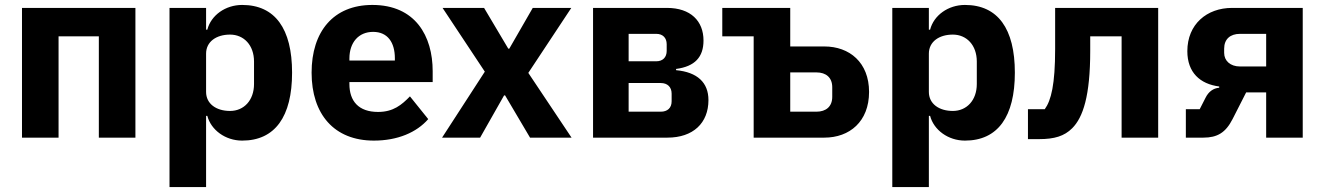

<svg xmlns="http://www.w3.org/2000/svg" viewBox="-20 -557 5361 777"><path d="M69 -525V0H217V-410H380V0H528V-525Z M666 -525V200H814V-88H819C834 -31 892 12 960 12C1093 12 1162 -85 1162 -263C1162 -441 1093 -537 960 -537C892 -537 834 -495 819 -437H814V-525ZM911 -108C855 -108 814 -137 814 -185V-340C814 -388 855 -417 911 -417C967 -417 1008 -374 1008 -308V-217C1008 -151 967 -108 911 -108Z M1493 12C1589 12 1666 -21 1713 -75L1639 -167C1606 -133 1572 -104 1510 -104C1431 -104 1394 -148 1394 -217V-225H1731V-269C1731 -411 1661 -537 1487 -537C1329 -537 1241 -429 1241 -263C1241 -95 1332 12 1493 12ZM1490 -428C1549 -428 1578 -385 1578 -321V-312H1394V-320C1394 -385 1431 -428 1490 -428Z M1769 0H1923L2020 -171H2024L2125 0H2293L2118 -262L2292 -525H2136L2041 -360H2037L1939 -525H1771L1942 -267Z M2380 -525V0H2681C2785 0 2847 -59 2847 -152C2847 -223 2802 -265 2716 -273V-278C2792 -288 2827 -326 2827 -393C2827 -472 2775 -525 2679 -525ZM2636 -309H2524V-420H2636C2662 -420 2678 -404 2678 -378V-351C2678 -325 2662 -309 2636 -309ZM2654 -105H2524V-221H2654C2681 -221 2698 -205 2698 -178V-147C2698 -120 2681 -105 2654 -105Z M3030 -410V0H3316C3418 0 3497 -65 3497 -185C3497 -304 3418 -369 3316 -369H3178V-525H2903V-410ZM3284 -105H3178V-264H3284C3323 -264 3348 -243 3348 -204V-165C3348 -126 3323 -105 3284 -105Z M3591 -525V200H3739V-88H3744C3759 -31 3817 12 3885 12C4018 12 4087 -85 4087 -263C4087 -441 4018 -537 3885 -537C3817 -537 3759 -495 3744 -437H3739V-525ZM3836 -108C3780 -108 3739 -137 3739 -185V-340C3739 -388 3780 -417 3836 -417C3892 -417 3933 -374 3933 -308V-217C3933 -151 3892 -108 3836 -108Z M4140 -115V6H4185C4247 6 4287 -6 4319 -38C4363 -82 4392 -169 4392 -351V-410H4519V0H4667V-525H4250V-359C4250 -215 4234 -151 4208 -115Z M4779 -115V0H4850C4906 0 4940 -20 4968 -75L5023 -183H5104V0H5252V-525H4966C4864 -525 4785 -459 4785 -350C4785 -264 4836 -217 4914 -207V-202C4890 -200 4871 -186 4859 -162L4835 -115ZM5104 -288H4998C4959 -288 4934 -311 4934 -343V-360C4934 -399 4959 -420 4998 -420H5104Z"/></svg>

Font: Braiins Sans
Style: Bold
Weight: 700
Designer: Mike Abbink, Paul van der Laan, Pieter van Rosmalen, Jiri Chlebus, Lubos Buracinsky
Foundry: Bold Monday, Sudetype
Version: Version 1.000;hotconv 1.0.109;makeotfexe 2.5.65596